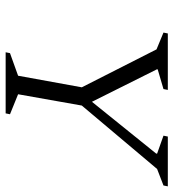

<svg xmlns="http://www.w3.org/2000/svg" viewBox="12 -612 600 663"><g transform="rotate(90 311.5 -280.0)"><path d="M160 0 163 -15 241 -43 281 -263 150 -521 92 -545 95 -560H290L287 -545L219 -525V-522L331 -298L510 -520V-523L448 -545L451 -560H623L620 -545L563 -523L344 -263L305 -43L374 -15L371 0Z"/></g></svg>

Font: Spectral SC Light
Style: Italic
Weight: 300
Italic angle: -10°
Designer: Jean-Baptiste Levee
Foundry: Production Type
Version: Version 2.001